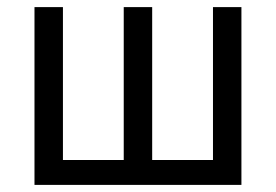

<svg xmlns="http://www.w3.org/2000/svg" viewBox="-20 -520 776 540"><path d="M77 0V-500H157V-70H328V-500H408V-70H579V-500H659V0Z"/></svg>

Font: PT Sans
Style: Regular
Weight: 400
Version: Version 2.003W OFL; ttfautohint (v1.6)